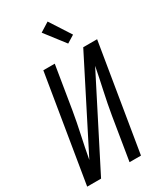

<svg xmlns="http://www.w3.org/2000/svg" viewBox="-238 -1062 976 1150"><g transform="rotate(-30 250.5 -487.5)"><path d="M8 0 129 -735H208L160 -441Q147 -364 130 -286.5Q113 -209 99 -132L405 -735H501L380 0H301L349 -294Q362 -371 379 -448.5Q396 -526 411 -603L104 0ZM338 -799 233 -935 297 -975 390 -831Z"/></g></svg>

Font: Iosevka Term Curly Oblique
Style: Regular
Weight: 400
Italic angle: -9°
Designer: Belleve Invis
Foundry: Belleve Invis
Version: Version 32.3.0